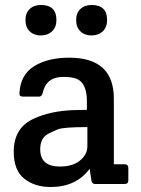

<svg xmlns="http://www.w3.org/2000/svg" viewBox="-20 -737 564 769"><path d="M328 -297V-332Q328 -403 288 -421Q269 -429 233 -429Q165 -429 151 -365Q148 -350 136 -350H72Q56 -350 58 -365Q62 -438 117 -472Q172 -506 257 -506Q436 -506 436 -342V-79H479Q494 -79 494 -64V-15Q494 0 479 0H361Q348 0 346 -15L339 -61Q285 12 183 12Q119 12 77 -21.5Q35 -55 35 -129Q35 -226 116 -262Q183 -293 276 -296Q295 -296 328 -297ZM330 -151V-228Q234 -228 212 -219Q190 -210 173 -201Q141 -184 141 -139Q141 -70 220 -70Q272 -70 301 -94.5Q330 -119 330 -151ZM347 -717Q409 -717 409 -657Q409 -628 391.5 -611.5Q374 -595 346.5 -595Q319 -595 302 -611.5Q285 -628 285 -656.5Q285 -685 302 -701Q319 -717 347 -717ZM144 -717Q206 -717 206 -657Q206 -628 188.5 -611.5Q171 -595 143.5 -595Q116 -595 99 -611.5Q82 -628 82 -656.5Q82 -685 99 -701Q116 -717 144 -717Z"/></svg>

Font: Crete Round
Style: Regular
Weight: 400
Designer: Veronika Burian
Foundry: TypeTogether
Version: Version 1.001